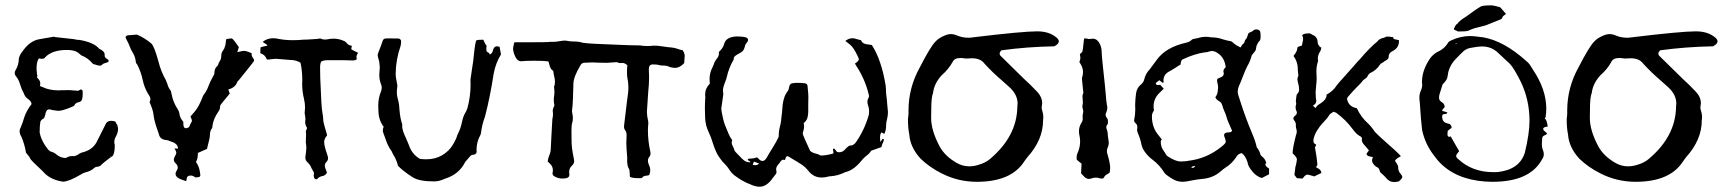

<svg xmlns="http://www.w3.org/2000/svg" viewBox="-20 -669 6489 721"><path d="M396.5 -80.1 395.5 -81.1H392.6L394 -80.1ZM216.3 13.2 208.5 11.7Q165 3.4 141.6 -24.9Q96.2 -66.9 93.3 -73.7Q90.3 -80.6 88.6 -82Q86.9 -83.5 77.6 -95.7Q72.3 -128.4 60.1 -155.8Q53.7 -166.5 53.7 -175.8Q53.7 -184.1 58.6 -192.4Q65.9 -210 70.8 -227.5Q78.6 -252.4 98.6 -278.3Q97.2 -289.1 85.4 -297.1Q73.7 -305.2 69.3 -318.8Q60.1 -335.4 55.4 -352.3Q50.8 -369.1 40 -382.8Q35.2 -388.2 35.2 -395Q35.2 -399.4 38.1 -404.8Q50.8 -425.3 50.8 -449.7Q54.7 -464.4 63 -474.1Q90.8 -515.1 126.5 -521.5L182.1 -531.2Q185.1 -531.2 186.5 -529.8L257.8 -522Q267.1 -519 279.3 -519Q333.5 -509.3 352.1 -486.3Q373 -476.6 373 -464.4V-460.4Q373 -453.1 380.6 -448.7Q388.2 -444.3 388.2 -439.9Q388.2 -436 378.7 -433.3Q369.1 -430.7 367.2 -429.2Q361.3 -423.8 357.9 -422.4Q347.2 -422.4 332 -428.2H330.1L327.1 -431.2Q310.1 -451.7 285.6 -460.9L272 -472.2Q257.8 -481.4 231.4 -481.4Q175.8 -481.4 149.9 -454.1Q146.5 -448.2 137.7 -448.2Q132.8 -448.2 126.5 -449.7Q117.2 -439.9 117.2 -409.7L119.1 -388.7L120.6 -385.7L119.1 -380.4Q119.1 -375 122.1 -375Q125 -372.1 125.7 -370.1Q126.5 -368.2 128.9 -365.5Q131.3 -362.8 131.3 -353L129.9 -346.2L139.2 -342.3Q165 -329.6 200.7 -329.6L207 -330.1Q220.7 -330.6 240.7 -330.6L273.4 -328.1L284.2 -333.5Q288.6 -330.6 290.5 -328.1V-314.5Q290.5 -289.6 279.3 -286.6L276.4 -285.6Q262.7 -282.7 259.3 -273.4Q259.3 -272 257.8 -271.2Q256.3 -270.5 252.4 -269Q248.5 -267.6 244.1 -265.1Q212.9 -252.9 200.7 -252.9Q194.3 -252.9 188.2 -254.2Q182.1 -255.4 179 -255.4Q175.8 -255.4 172.9 -256.8Q169.9 -258.3 165 -258.3Q152.8 -258.3 149.9 -237.8L145.5 -225.1Q136.2 -220.7 131.8 -212.9Q128.9 -197.8 128.9 -171.9Q134.8 -139.2 162.1 -105.5Q163.6 -105.5 166 -102.8Q168.5 -100.1 169.9 -100.1Q182.1 -97.2 191.4 -89.4Q207 -75.7 227.1 -75.7Q238.8 -83 250.5 -83Q254.4 -83 257.8 -82.5Q270 -85 277.8 -91.8L285.6 -95.7Q330.6 -105.5 346.2 -142.1L378.4 -206.1Q384.3 -215.3 398.4 -215.3Q403.3 -215.3 408.7 -214.1Q414.1 -212.9 414.8 -209.5Q415.5 -206.1 418.5 -203.1Q423.3 -194.8 423.3 -181.6Q421.9 -168 415.5 -157Q409.2 -146 409.2 -135.3Q409.2 -129.9 411.1 -125.5Q411.1 -90.8 401.9 -82.5Q396.5 -78.1 390.6 -74.7Q366.2 -56.2 361.3 -50.8Q355.5 -43 339.8 -42L335 -39.1Q319.8 -25.4 299.8 -21.5Q290.5 -18.6 282.7 -13.2Q237.8 13.2 216.3 13.2Z M678.7 11.2Q675.3 9.8 671.9 8.8Q639.2 -0.5 639.2 -16.1Q639.2 -20 641.6 -25.4Q647.5 -33.2 647.5 -40Q647.5 -48.8 637.7 -57.6Q632.8 -63 632.8 -69.8Q632.8 -74.2 635.3 -78.6Q642.1 -90.8 642.1 -96.2Q642.1 -99.6 635.3 -111.8Q638.2 -111.3 641.1 -111.3Q644 -111.3 648.4 -110.8Q648.4 -128.4 626 -136.2Q622.1 -137.2 617.7 -139.2Q611.3 -142.6 604.5 -143.1Q580.6 -145 576.7 -165L569.3 -186.5Q559.1 -214.4 555.7 -243.2Q553.7 -257.8 542 -284.7V-287.1Q544.9 -292 544.9 -296.4Q544.9 -304.2 537.1 -314.9Q522 -339.4 515.9 -368.7Q509.8 -397.9 495.6 -426.3Q494.1 -428.2 492.9 -429.7Q491.7 -431.2 491 -432.4Q490.2 -433.6 490.2 -435.1Q488.8 -455.6 476.6 -474.6Q469.7 -486.3 465.3 -499Q462.4 -506.8 458 -514.6Q451.7 -526.4 451.7 -528.8Q451.7 -537.1 468.3 -537.1Q481 -537.6 494.1 -539.1Q523.4 -526.9 547.9 -505.9Q559.6 -495.6 575.7 -435.5Q584.5 -400.4 603 -367.7Q606.4 -360.4 608.9 -352.5Q611.8 -340.8 619.6 -330.6Q622.6 -327.1 622.8 -323.2Q623 -319.3 624 -317.4Q629.4 -286.1 647.9 -257.8Q652.8 -250.5 653.8 -242.2Q655.3 -227.1 666.5 -213.9Q668 -212.9 668.5 -210.9V-203.6Q668.5 -187.5 678.7 -187.5Q681.6 -187.5 682.6 -188.5Q685.1 -189 688 -190.4Q690.9 -191.9 694.3 -201.7Q696.3 -206.5 699.2 -210.9Q700.7 -213.4 700.7 -215.3Q700.7 -216.8 700.2 -219.2Q699.7 -221.7 698 -224.9Q696.3 -228 695.3 -231.4L703.1 -240.7Q718.3 -256.8 728 -275.9Q738.3 -296.9 739.7 -302.2Q741.2 -307.6 744.6 -312.5Q756.3 -327.6 762.2 -344.2Q768.1 -360.8 782.7 -387.2Q785.2 -389.2 785.2 -397Q786.1 -411.1 793 -418Q798.8 -422.4 799.6 -427.2Q800.3 -432.1 805.7 -440.2Q811 -448.2 811 -461.4Q811 -470.2 817.4 -479Q820.3 -482.9 822.3 -487.3Q827.6 -502 827.6 -507.3Q827.6 -517.6 830.6 -522.5L849.6 -524.9Q850.6 -523.9 852.5 -523.4Q856.9 -521 877 -492.2L871.1 -473.1Q890.1 -478 896.5 -478Q905.8 -478 925.3 -468.8L924.8 -464.8Q924.8 -459.5 928.7 -453.1Q934.1 -447.3 934.1 -442.4L933.6 -439.5Q931.6 -436 897.9 -394Q876 -366.2 873.5 -364.5Q871.1 -362.8 871.1 -361.8Q864.3 -340.3 837.4 -333L842.8 -317.4Q812.5 -281.7 808.1 -274.9Q806.2 -272 806.2 -266.1Q806.2 -258.3 799.8 -249.5Q781.7 -223.6 777.8 -196.8Q777.8 -190.4 776.4 -188Q768.1 -177.7 768.1 -159.7Q767.6 -150.9 765.1 -142.1Q762.7 -133.3 757.3 -109.9L723.1 -94.7Q723.1 -73.7 717.8 -64.5L715.8 -61Q728 -43.5 730.5 -24.4Q731 -20 731.7 -16.6Q732.4 -13.2 732.4 -11.2Q732.4 -6.8 729 -4.9Q725.6 -2.9 712.9 -2.9Q705.6 -9.8 695.8 -9.8Q680.7 -9.8 680.7 5.4Q680.2 8.8 678.7 11.2Z M1168.9 4.4Q1158.2 4.4 1158.2 -9.3Q1158.2 -15.1 1159.2 -19.5L1158.2 -22.5Q1153.8 -29.3 1149.9 -37.1Q1145 -50.3 1135.7 -58.6Q1126.5 -66.9 1126.5 -77.1Q1126.5 -79.1 1127.2 -82.5Q1127.9 -85.9 1128.2 -90.6Q1128.4 -95.2 1129.4 -100.8Q1130.4 -106.4 1130.4 -113.3Q1130.4 -120.6 1129.4 -125.7Q1128.4 -130.9 1128.4 -135.3L1129.4 -164.1L1128.4 -175.3Q1128.4 -176.8 1129.4 -179Q1130.4 -181.2 1131.3 -183.6Q1132.3 -186 1133.3 -188.5Q1126 -198.2 1126 -210.9L1127 -223.1Q1127 -226.6 1126.2 -229.5Q1125.5 -232.4 1125.5 -234.9Q1125.5 -237.3 1124.8 -239.5Q1124 -241.7 1124 -244.1L1125.5 -265.6Q1125.5 -281.7 1121.6 -297.4Q1114.7 -325.2 1114.7 -354.5L1115.2 -366.2Q1115.2 -403.3 1108.4 -433.6Q1090.8 -443.8 1071.3 -443.8L1015.6 -448.2L1004.4 -447.3Q992.2 -445.3 982.4 -445.3Q975.6 -463.9 957.5 -469.2Q957.5 -482.4 958.5 -491.2Q961.9 -493.2 984.4 -497.6Q981.4 -502.9 975.1 -505.9Q968.8 -508.8 966.8 -512.2Q983.9 -525.4 1004.9 -525.4L1015.6 -524.9Q1046.9 -518.1 1078.1 -518.1L1101.1 -518.6Q1118.2 -520.5 1134.8 -520.5L1173.8 -522.9Q1174.8 -523.9 1176.8 -523.9Q1178.7 -523.9 1180.4 -524.2Q1182.1 -524.4 1183.6 -524.4Q1191.4 -520.5 1198.7 -520.5Q1209 -520.5 1217.8 -522.9L1232.4 -523.9Q1253.4 -523.9 1272.9 -514.6Q1273.9 -513.7 1275.9 -512.9Q1277.8 -512.2 1281.7 -507.8Q1288.1 -498.5 1301.3 -497.1L1298.8 -484.4Q1305.2 -480 1311.8 -477.1Q1318.4 -474.1 1324.7 -470.7Q1320.8 -464.4 1318.4 -458Q1318.4 -454.1 1319.1 -451.2Q1319.8 -448.2 1319.8 -446.3Q1313.5 -441.9 1306.6 -441.9Q1287.6 -441.9 1272 -442.9H1209Q1196.8 -442.9 1186 -438Q1182.1 -429.7 1182.1 -420.4V-407.7Q1182.1 -376 1184.1 -343.8Q1186.5 -271 1190.4 -248.5Q1193.8 -231 1194.3 -212.9Q1196.8 -200.2 1208.5 -161.6Q1207 -160.2 1205.8 -157.5Q1204.6 -154.8 1202.1 -152.3Q1197.3 -144 1197.3 -135.3Q1197.3 -121.6 1208.5 -89.4Q1211.9 -81.5 1211.9 -74.2Q1211.9 -67.4 1205.8 -60.8Q1199.7 -54.2 1199.7 -46.9Q1199.7 -41.5 1202.1 -35.9Q1204.6 -30.3 1207 -23.4Q1207 -22 1208 -21Q1202.1 -10.3 1192.9 -8.3Q1178.7 -6.3 1170.9 3.4Q1170.4 4.4 1168.9 4.4Z M1609.9 12.2Q1553.7 12.2 1529.8 -3.4Q1494.1 -25.9 1474.6 -46.4Q1471.7 -60.1 1463.4 -77.1Q1453.1 -94.2 1452.4 -97.2Q1451.7 -100.1 1449.2 -103Q1434.6 -124 1427.2 -148.9L1420.4 -167Q1417.5 -173.3 1417.5 -179.2Q1417.5 -186 1420.9 -192.9Q1400.9 -218.3 1400.9 -256.8L1400.4 -272.5Q1400.4 -300.3 1411.1 -326.7Q1413.6 -333.5 1413.6 -339.8Q1413.6 -347.7 1409.7 -355.5Q1404.3 -371.6 1404.3 -387.7Q1404.3 -396 1405.3 -403.8Q1406.2 -409.7 1406.2 -415.5Q1405.3 -435.5 1401.9 -445.8Q1398.4 -456.1 1398.4 -461.4Q1398.4 -466.3 1400.4 -470.7Q1406.7 -485.8 1412.1 -501.5Q1414.6 -508.8 1417.2 -516.1Q1419.9 -523.4 1427.2 -524.4Q1431.6 -524.9 1438 -524.9L1475.6 -524.4Q1480 -524.4 1483.2 -521.2Q1486.3 -518.1 1486.3 -513.7Q1486.3 -503.9 1483.9 -495.1Q1466.3 -444.8 1465.8 -391.1Q1465.8 -380.4 1469.2 -364.7Q1470.2 -356.9 1471.2 -353.5Q1472.2 -350.1 1472.2 -344.7Q1470.2 -333 1470.2 -323.7Q1470.2 -307.6 1475.6 -291.5Q1479.5 -274.9 1480 -257.8Q1482.9 -222.2 1490.7 -201.7Q1490.2 -198.7 1490.2 -195.3Q1490.2 -179.7 1504.9 -149.4Q1510.7 -136.2 1516.1 -122.6Q1527.3 -89.4 1557.1 -72.3Q1569.3 -70.8 1580.6 -70.8Q1614.3 -70.8 1640.1 -85.9Q1666 -101.1 1680.4 -125.2Q1694.8 -149.4 1697.3 -162.1Q1710 -185.5 1714.8 -210.9Q1719.7 -232.9 1726.1 -243.2Q1731 -251 1734.9 -261.7Q1747.1 -305.7 1747.1 -351.1L1746.6 -369.6Q1749.5 -391.6 1752.9 -412.6Q1757.8 -442.9 1758.3 -451.2Q1764.6 -514.2 1768.8 -517.1Q1772.9 -520 1794.9 -520Q1801.3 -503.9 1807.1 -498Q1807.1 -493.7 1806.6 -490.5Q1806.2 -487.3 1806.2 -484.4Q1806.2 -474.6 1812.3 -472.4Q1818.4 -470.2 1818.4 -464.4Q1829.1 -467.3 1831.5 -481.4Q1835.9 -495.1 1845.2 -495.1Q1849.6 -495.1 1856 -493.2L1861.3 -464.8Q1841.3 -432.1 1834 -393.1Q1820.3 -303.7 1801.3 -231.4Q1790 -201.2 1786.1 -168.9Q1785.6 -165.5 1783.7 -161.6Q1769.5 -135.7 1769.5 -106.9L1770 -98.1Q1768.1 -87.4 1752.4 -87.4Q1748.5 -87.4 1727.1 -61Q1704.6 -15.6 1654.3 1Q1648.9 2.4 1643.1 5.4Q1627 12.2 1609.9 12.2Z M2092.8 1.5Q2076.7 1.5 2063.5 -5.9Q2054.7 -10.3 2054.7 -18.6Q2056.2 -24.4 2056.2 -29.8Q2056.2 -44.4 2044.9 -54.7Q2042.5 -56.6 2036.6 -62.5Q2038.6 -76.2 2042 -84Q2047.9 -96.7 2048.3 -110.4Q2049.8 -131.3 2050.8 -161.6Q2053.7 -217.3 2054.2 -221.2Q2054.7 -225.1 2055.7 -229.5Q2056.6 -233.9 2056.6 -242.2Q2055.7 -247.1 2055.7 -251.5Q2055.7 -260.7 2060.1 -268.6Q2062 -272 2062 -274.4Q2062 -275.4 2061.5 -275.9Q2059.6 -285.2 2059.6 -293.5Q2059.6 -301.3 2060.8 -308.8Q2062 -316.4 2062 -324.2Q2062 -332 2061 -338.9Q2060.5 -340.3 2060.5 -344.2Q2064 -350.1 2064 -361.3Q2064 -371.6 2061.3 -381.8Q2058.6 -392.1 2057.6 -402.8Q2046.4 -408.7 2042.5 -428.2Q2041 -435.1 2039.1 -438.5Q2021 -440.9 1988.3 -440.9Q1952.1 -440.9 1936.5 -439Q1920.4 -439 1911.1 -465.3Q1907.2 -476.1 1906.7 -484.4Q1906.7 -491.7 1911.1 -509.8L1918.9 -510.3H1964.8Q2035.6 -510.3 2039.8 -511.2Q2043.9 -512.2 2047.9 -512.2Q2050.8 -512.2 2053.2 -511.7Q2066.9 -511.7 2080.1 -514.2Q2093.3 -516.6 2102.1 -516.6Q2105 -516.6 2106.9 -516.1Q2120.1 -513.2 2133.8 -513.2Q2154.8 -513.2 2168.9 -508.3Q2193.4 -504.4 2310.1 -500.5Q2329.1 -500 2342 -499.3Q2355 -498.5 2383.3 -498.5Q2397 -496.1 2410.6 -496.1Q2422.4 -496.1 2434.1 -497.6Q2450.7 -497.6 2462.2 -495.6Q2473.6 -493.7 2489.7 -491.7Q2511.2 -490.7 2526.4 -484.9Q2535.2 -481.4 2543.9 -480.5Q2545.9 -474.6 2547.1 -474.6Q2548.3 -474.6 2551.3 -460.9L2549.3 -432.1Q2532.7 -414.1 2514.6 -414.1Q2508.3 -414.1 2495.6 -417Q2485.8 -422.9 2469.2 -422.9Q2461.9 -422.9 2457.8 -424.1Q2453.6 -425.3 2450.9 -425.5Q2448.2 -425.8 2446.8 -426.3Q2439 -427.2 2430.7 -427.2Q2416.5 -426.3 2416.5 -410.2Q2417.5 -394.5 2417.5 -379.4Q2417.5 -353 2414.1 -322.3Q2412.1 -299.3 2411.1 -276.4Q2411.1 -270.5 2410.2 -263.4Q2409.2 -256.3 2409.2 -249.5Q2409.2 -234.4 2414.1 -213.9Q2414.6 -210.9 2414.6 -204.6Q2413.1 -191.9 2413.1 -179.7Q2413.1 -139.6 2421.9 -100.6Q2422.9 -97.2 2422.9 -92.8Q2422.9 -85.9 2419.4 -81.5Q2413.1 -74.2 2413.1 -65.9Q2413.1 -57.1 2417.5 -48.3Q2421.9 -39.6 2421.9 -29.8Q2421.9 -21 2417.5 -11.2Q2413.1 -9.8 2408.2 -9.3Q2395.5 -9.3 2390.1 0H2374.5Q2353.5 0 2345.2 -5.4V-9.3Q2344.2 -18.1 2344.2 -24.7Q2344.2 -31.2 2342.3 -34.2Q2335 -44.9 2335 -66.9L2335.4 -75.7Q2332 -115.7 2332 -132.3Q2332 -147 2333 -161.6Q2333 -173.3 2328.1 -179.2Q2323.2 -185.1 2323.2 -194.8Q2323.7 -202.6 2334.5 -289.1Q2339.8 -321.3 2339.8 -341.8Q2339.8 -358.4 2335.4 -379.9Q2334.5 -386.2 2334.5 -400.4Q2334.5 -415 2335.9 -423.8Q2326.7 -432.6 2317.4 -432.6L2312.5 -432.1Q2303.2 -432.1 2301 -433.8Q2298.8 -435.5 2294.4 -435.5Q2273.9 -433.6 2258.8 -433.1Q2235.8 -433.1 2228 -433.6Q2217.3 -434.6 2206.5 -434.6Q2199.2 -434.6 2191.2 -434.1Q2183.1 -433.6 2174.3 -433.3Q2165.5 -433.1 2160.6 -425.3Q2134.3 -381.8 2133.3 -356Q2131.3 -283.7 2130.4 -276.9Q2129.9 -272.5 2129.6 -268.1Q2129.4 -263.7 2128.7 -260Q2127.9 -256.3 2127.9 -252.4Q2127.9 -248.5 2128.9 -244.6Q2131.3 -234.9 2131.3 -225.6Q2131.3 -213.9 2127.4 -202.6Q2126 -194.8 2126 -174.3Q2126 -150.4 2126.5 -132.3Q2127 -114.3 2130.9 -94.2Q2136.2 -67.4 2136.2 -64Q2136.2 -55.2 2127.9 -46.9Q2117.2 -37.6 2117.2 -22.5Q2117.2 -17.1 2118.2 -12.2Q2118.2 1.5 2092.8 1.5Z M2832.5 32.2Q2815.9 32.2 2795.9 22.5L2785.2 18.1Q2763.7 8.3 2745.1 -5.4Q2730 -15.1 2720.2 -29.8Q2712.9 -41.5 2703.6 -51.3Q2691.9 -62 2682.6 -76.2Q2668.9 -93.3 2655.8 -134.8Q2650.4 -153.3 2642.1 -170.9Q2628.9 -197.3 2627.9 -227.1Q2627 -244.1 2627 -261.2Q2627 -281.2 2628.4 -301.3L2628.9 -303.7L2628.4 -305.7L2627.9 -314Q2627.9 -336.9 2645.5 -355Q2644.5 -363.8 2644.5 -371.6Q2644.5 -396.5 2656.7 -418.5Q2658.7 -422.4 2659.7 -425.8Q2660.6 -429.2 2662.1 -432.1L2662.6 -434.1Q2666 -440.9 2670.4 -446.8Q2679.7 -457.5 2679.7 -466.8L2679.2 -471.2Q2679.2 -473.6 2681.6 -476.1Q2695.8 -488.8 2700.2 -506.8Q2708 -530.3 2746.1 -532.2Q2767.6 -532.2 2780.3 -528.8Q2789.1 -526.4 2789.1 -518.6Q2789.1 -513.7 2784.7 -509.3Q2777.8 -501.5 2776.9 -493.2Q2775.4 -488.8 2773.9 -484.9Q2770.5 -475.6 2755.9 -468.3Q2748 -464.4 2741.7 -459.7Q2735.4 -455.1 2735.4 -448.2Q2735.4 -444.8 2732.9 -440.9L2731.4 -439Q2716.8 -412.1 2710 -382.8Q2708 -373.5 2704.6 -364.7Q2694.8 -341.8 2694.8 -328.6Q2694.8 -323.7 2695.8 -318.8Q2696.3 -317.4 2696.3 -315.4L2692.9 -292Q2688.5 -264.2 2688.5 -260.7Q2688.5 -254.4 2694.8 -225.6Q2696.8 -218.3 2697.3 -215.6Q2697.8 -212.9 2699.2 -209Q2700.7 -205.1 2702.1 -200.2Q2718.8 -157.7 2725.6 -148.4L2729.5 -143.1L2729 -141.1Q2728 -138.2 2727.5 -133.3Q2728 -127 2731 -121.8Q2733.9 -116.7 2736.8 -108.9Q2736.8 -103.5 2745.1 -95.2Q2750.5 -90.3 2755.9 -84Q2765.1 -73.7 2774.9 -65.9Q2783.7 -59.6 2797.4 -59.6Q2797.4 -63.5 2793 -64.9Q2790.5 -65.9 2789.3 -66.9Q2788.1 -67.9 2788.1 -72.3H2790Q2793.5 -73.7 2802.2 -73.7Q2809.1 -73.7 2815.9 -76.2Q2818.8 -77.6 2821.8 -77.6Q2825.2 -77.6 2830.3 -71.3Q2835.4 -64.9 2843.8 -64.5Q2854 -64.5 2864.3 -85.9L2868.2 -92.8Q2904.3 -149.9 2904.3 -157.7Q2904.3 -177.2 2908.7 -193.4Q2911.6 -203.6 2913.1 -214.8L2914.6 -230.5Q2917 -246.1 2918 -262.2Q2918.9 -286.1 2927.2 -308.6Q2931.6 -318.4 2935.5 -323.2Q2941.9 -330.6 2943.4 -342.3Q2945.8 -356.9 2960.4 -356.9Q2964.8 -357.9 2973.1 -357.9Q2992.7 -357.9 3001.5 -356.4Q3012.2 -355.5 3012.7 -344.7L3013.7 -332.5Q3015.6 -316.9 3015.6 -302.7Q3015.6 -287.1 3015.1 -279.3V-250Q3015.1 -222.2 3002.4 -210.9Q3000 -209 2998 -206.5Q2999.5 -200.7 2999.5 -194.3Q2999.5 -184.6 2996.1 -175.3Q2994.6 -170.9 2994.6 -166.5Q2994.6 -162.1 3021.5 -104Q3022 -103.5 3022 -102.8Q3022 -102.1 3022.5 -102.1Q3031.7 -94.7 3042.5 -92.5Q3053.2 -90.3 3061.5 -85Q3074.2 -85 3084.5 -86.9Q3102.1 -90.3 3108.4 -92.3Q3109.9 -95.2 3109.9 -97.2Q3109.9 -99.1 3108.9 -101.6Q3107.9 -104 3107.9 -106.9Q3107.9 -108.9 3109.4 -110.1Q3110.8 -111.3 3111.3 -111.3Q3112.3 -111.3 3113.8 -110.1Q3115.2 -108.9 3117.4 -105.7Q3119.6 -102.5 3121.8 -99.9Q3124 -97.2 3131.3 -97.2Q3145 -97.2 3154.3 -108.9Q3166.5 -122.6 3173.8 -122.6Q3186.5 -122.6 3195.8 -137.2Q3227.5 -183.6 3242.7 -238.3Q3243.7 -244.6 3243.7 -251Q3243.7 -263.2 3239.3 -274.9Q3237.3 -281.7 3237.3 -287.6Q3237.3 -293.9 3240.7 -300.3Q3243.2 -303.7 3243.2 -307.6Q3243.2 -312.5 3241.7 -316.4Q3228 -372.1 3196.3 -420.4Q3194.3 -422.9 3190.4 -430.2Q3205.1 -439.9 3205.1 -446.3Q3205.1 -450.7 3198.7 -462.4Q3185.1 -491.2 3171.4 -502Q3165.5 -507.3 3159.2 -511.7L3154.3 -515.1Q3167 -525.4 3181.6 -525.4Q3188.5 -525.4 3195.8 -522.5Q3201.2 -520.5 3207 -519.5L3213.4 -518.1Q3218.3 -503.4 3240.7 -502Q3247.1 -501.5 3253.9 -500Q3289.6 -445.3 3305.7 -348.6V-346.7Q3306.6 -343.3 3306.6 -340.3Q3306.6 -318.4 3310.1 -296.9L3312 -274.4Q3314.5 -253.4 3314.5 -248.5Q3314.5 -235.4 3311 -221.2Q3307.6 -210.4 3307.6 -198.2Q3307.6 -178.2 3300.3 -166L3293 -170.4Q3291.5 -171.4 3290 -171.9Q3284.7 -165 3284.7 -153.3Q3284.7 -143.6 3285.6 -135.7L3294.4 -147.5Q3299.3 -147.5 3299.3 -144Q3299.3 -141.1 3292 -124.5L3290 -116.7Q3284.2 -115.2 3258.3 -105.5L3256.3 -105Q3251.5 -103.5 3251 -102.1Q3243.7 -91.3 3232.9 -83.5Q3224.1 -76.7 3217.3 -68.4Q3188.5 -32.2 3159.2 -23.9Q3154.3 -22.9 3150.4 -21L3147.5 -19.5Q3125.5 -9.3 3100.6 -7.3Q3094.2 -7.3 3087.9 -5.4Q3078.1 -2.4 3064.9 -2.4Q3034.7 -2.4 3014.6 -28.8Q3005.4 -40.5 2993.7 -48.8Q2974.6 -61.5 2954.1 -73.2Q2939.5 -82.5 2938 -82.5Q2932.6 -82.5 2931.2 -78.1L2928.7 -71.3Q2927.7 -67.9 2926.3 -67.9Q2924.3 -68.4 2923.6 -68.8Q2922.9 -69.3 2920.4 -69.3Q2915 -69.3 2907.7 -57.6Q2905.8 -54.2 2902.8 -51.8Q2894.5 -42 2894.5 -33.7Q2894.5 -30.3 2895.3 -27.8Q2896 -25.4 2896 -22.9Q2896 -18.6 2893.6 -15.6L2883.3 -2.4Q2859.9 32.2 2832.5 32.2ZM2821.3 -49.3Q2824.7 -49.3 2830.6 -55.2L2811 -62L2806.6 -49.8Q2812 -48.8 2816.4 -48.8Z M3648.4 13.7Q3577.6 13.7 3515.6 -18.1Q3470.2 -41 3437 -73.2Q3397.9 -115.7 3394.5 -164.6Q3389.6 -188 3389.6 -221.7Q3389.6 -226.1 3390.6 -230.5Q3391.6 -234.9 3391.6 -239.7V-253.9Q3391.6 -340.3 3434.6 -417Q3473.6 -493.2 3492.7 -512.7Q3505.4 -526.9 3528.8 -536.1Q3540.5 -541 3551.8 -541Q3562 -541 3571.8 -536.6Q3592.8 -527.3 3616.2 -527.3Q3626.5 -527.3 3637.7 -529.3Q3819.8 -551.3 3875 -551.3Q3920.9 -551.3 3948.7 -526.9Q3956.1 -520 3956.1 -513.7Q3956.1 -503.9 3939 -495.1Q3835 -493.2 3740.2 -480Q3733.9 -473.1 3733.9 -468.3Q3733.9 -461.9 3739.3 -457.5L3824.2 -374Q3849.1 -351.6 3873 -326.2Q3893.6 -305.2 3893.6 -281.2L3891.6 -265.1Q3891.6 -259.3 3894 -252.9Q3897.9 -241.2 3897.9 -229.5Q3897.9 -223.6 3897 -217.8Q3897 -143.6 3837.9 -78.6Q3832 -71.3 3827.1 -64Q3778.3 13.7 3648.4 13.7ZM3620.1 -44.4Q3636.2 -44.4 3653.8 -49.8Q3681.6 -57.6 3699.7 -73.7Q3798.8 -158.2 3800.3 -268.1L3801.3 -280.3Q3801.3 -313 3771.5 -340.8L3743.2 -366.2Q3707 -397 3676.8 -430.2Q3662.1 -450.2 3629.9 -450.2L3608.9 -449.2Q3603.5 -449.2 3598.9 -450.2Q3594.2 -451.2 3586.9 -451.2Q3564.5 -451.2 3557.6 -437Q3542.5 -409.2 3515.6 -385.7Q3487.8 -355 3483.9 -320.3Q3477.1 -304.2 3477.1 -259.3L3476.6 -225.6Q3476.6 -179.2 3508.3 -119.6Q3528.3 -82.5 3572.8 -57.1Q3594.7 -44.4 3620.1 -44.4Z M4069.3 2.9Q4059.1 2.9 4050.8 -6.3L4039.6 -18.1L4041.5 -54.2L4023.4 -69.3Q4022.9 -73.2 4022.9 -77.1Q4022.9 -88.4 4028.3 -98.6Q4036.1 -118.2 4036.1 -138.2Q4036.1 -149.9 4033.2 -161.6Q4031.7 -168.9 4031.7 -175.8Q4031.7 -192.4 4040.5 -207Q4045.9 -214.4 4045.9 -223.6Q4045.9 -227.1 4045.4 -230.5Q4045.4 -237.3 4046.6 -242.2Q4047.9 -247.1 4047.9 -252Q4047.4 -256.3 4045.9 -261.2Q4044.4 -266.1 4044.4 -269Q4044.4 -271.5 4044.9 -273.4Q4046.4 -279.8 4046.4 -286.1Q4046.4 -290.5 4045.7 -295.2Q4044.9 -299.8 4044.9 -307.6Q4044.9 -314 4048.3 -319.8Q4043.9 -364.3 4043.5 -366.2Q4043 -370.6 4043 -374.5Q4043 -377.9 4044.4 -380.9Q4046.9 -389.6 4046.9 -398.4Q4046.9 -414.1 4038.1 -428.2L4033.2 -436Q4037.1 -445.3 4037.1 -451.7Q4037.1 -454.6 4035.2 -465.8Q4043 -472.2 4044.4 -474.6Q4046.4 -479.5 4049.8 -515.1L4051.3 -524.9Q4053.2 -524.4 4057.6 -524.4Q4060.5 -524.4 4062.5 -523.9Q4066.4 -522.5 4070.3 -522.5Q4072.8 -522.5 4075.7 -522.9Q4080.1 -523.9 4084 -523.9Q4098.1 -523.9 4107.7 -508.5Q4117.2 -493.2 4117.2 -470.7Q4117.2 -462.4 4120.1 -434.1Q4131.8 -326.7 4132.8 -309.6Q4133.8 -292.5 4136.7 -274.9Q4138.2 -270 4138.2 -264.6Q4138.2 -255.9 4134.8 -248Q4131.8 -242.7 4131.8 -237.8Q4131.8 -232.4 4136 -227.1Q4140.1 -221.7 4140.4 -217.8Q4140.6 -213.9 4140.6 -210.9Q4140.6 -207.5 4140.1 -204.1Q4134.3 -197.3 4134.3 -191.4Q4134.3 -189 4135.3 -186Q4140.1 -173.8 4140.1 -160.6Q4140.6 -152.8 4142.1 -145Q4143.6 -139.2 4143.6 -133.3Q4143.6 -122.6 4138.7 -112.8Q4136.7 -107.4 4136.7 -101.6Q4136.7 -96.7 4138.2 -91.3Q4138.2 -90.8 4138.7 -90.3Q4148.9 -55.7 4148.9 -39.6Q4148.9 -30.3 4147 -21Q4143.1 -17.6 4138.9 -15.4Q4134.8 -13.2 4131.6 -10.7Q4128.4 -8.3 4126.2 -3.7Q4124 1 4120.8 1.2Q4117.7 1.5 4116.2 1.5Q4112.8 1.5 4109.4 0.5Q4102.5 -2 4095.2 -2Q4085.9 -2 4077.1 1.5Q4072.8 2.9 4069.3 2.9Z M4421.4 13.7Q4401.4 13.7 4383.8 3.4Q4356 -13.2 4351.6 -21.5Q4334 -49.8 4308.6 -68.8Q4290.5 -82 4277.8 -100.6Q4269 -113.3 4266.1 -127.4Q4262.2 -147.9 4253.4 -168Q4250 -174.3 4250 -182.1L4251 -192.4Q4251 -200.7 4243.7 -207Q4238.8 -211.4 4238.8 -217.3Q4243.2 -237.8 4243.2 -258.3L4242.7 -275.4Q4243.2 -296.9 4246.1 -318.4Q4249 -339.8 4266.6 -353.5Q4274.4 -360.4 4276.9 -371.1Q4282.2 -393.6 4298.3 -409.7Q4303.2 -415.5 4323.2 -443.4Q4357.4 -491.7 4434.6 -508.8Q4448.2 -512.2 4453.6 -518.1Q4456.1 -521 4460.4 -522.5L4478 -525.9Q4493.2 -530.8 4508.3 -530.8Q4518.6 -530.8 4528.3 -528.8Q4551.8 -528.8 4573.2 -521Q4587.4 -516.6 4602.5 -514.2Q4606.9 -512.7 4614.7 -504.9Q4622.6 -498.5 4632.3 -494.1L4638.2 -490.7Q4642.6 -496.6 4643.3 -498.8Q4644 -501 4651.9 -507.3Q4655.8 -522 4659.2 -522Q4664.1 -529.8 4665.8 -537.8Q4667.5 -545.9 4675.8 -548.3Q4680.2 -549.3 4684.1 -552.7Q4689.9 -558.6 4698.2 -558.6Q4706.5 -558.6 4710.9 -552.7Q4713.9 -549.3 4713.9 -532.7Q4713.9 -518.1 4709 -514.4Q4704.1 -510.7 4698.2 -496.1Q4697.3 -490.2 4696.3 -484.1Q4695.3 -478 4684.1 -465.8Q4680.2 -461.9 4679.2 -456.5Q4673.8 -437 4663.6 -419.9Q4656.2 -406.2 4645 -376Q4639.2 -360.4 4632.3 -345.7Q4627.9 -335.4 4627.9 -324.7Q4627.9 -315.4 4637.7 -288.1Q4657.2 -226.6 4682.6 -166.5Q4694.3 -139.6 4699.2 -116.2Q4710 -103 4713.4 -88.4Q4713.4 -85.9 4719.7 -81.1Q4731.4 -71.8 4735.4 -56.6Q4731.4 -54.2 4731.4 -51.8Q4733.4 -43 4745.6 -36.1V-14.6L4718.3 -0.5Q4699.2 -6.3 4684.6 -22.9Q4665.5 -45.4 4665 -59.1Q4656.7 -85 4642.6 -94.2Q4627.9 -90.8 4621.6 -78.1Q4605.5 -54.2 4582.5 -40Q4576.2 -36.1 4562.5 -24.4Q4534.2 0.5 4489.7 3.4Q4470.7 5.4 4451.2 9.5Q4431.6 13.7 4421.4 13.7ZM4414.1 -62.5Q4418 -62.5 4421.9 -63Q4425.8 -63.5 4430.4 -63.5Q4435.1 -63.5 4440.4 -64.9Q4511.2 -72.8 4566.4 -117.7Q4583 -130.4 4583 -136.7Q4583 -143.1 4578.6 -153.8Q4576.7 -158.2 4576.7 -161.6Q4576.7 -171.9 4594.2 -171.9Q4603 -171.9 4606.9 -177.7L4603 -186.5Q4594.7 -206.5 4593.3 -209Q4588.9 -218.3 4586.4 -228Q4583 -240.7 4577.1 -252.9Q4572.8 -262.7 4569.8 -273.7Q4566.9 -284.7 4557.6 -289.3Q4548.3 -293.9 4543.9 -303.7Q4553.2 -316.9 4553.2 -330.1L4554.2 -340.3Q4554.2 -350.1 4551.3 -358.9Q4550.3 -361.8 4550.3 -365.2L4551.3 -373Q4556.6 -375.5 4566.2 -379.6Q4575.7 -383.8 4575.7 -394.5Q4574.2 -397.9 4574.2 -401.4Q4574.2 -408.7 4581.1 -414.6Q4582.5 -415.5 4582.5 -419.4Q4577.1 -458.5 4543.9 -474.6Q4537.6 -477.5 4531.2 -477.5Q4526.4 -477.5 4521 -475.6Q4511.7 -472.2 4502.9 -472.2Q4465.8 -466.8 4422.9 -446.8Q4413.6 -443.4 4413.6 -426.8Q4406.2 -422.9 4399.4 -418Q4385.3 -408.7 4371.1 -400.9Q4349.1 -389.6 4349.1 -367.2L4349.6 -361.3Q4349.6 -359.9 4348.4 -359.1Q4347.2 -358.4 4346.7 -357.4L4333.5 -367.7Q4320.3 -358.9 4320.3 -355.5Q4320.3 -349.6 4330.6 -349.6Q4333 -349.6 4334.5 -350.1Q4335.9 -350.6 4336.9 -350.6L4350.1 -335.9L4333 -319.3Q4312 -297.9 4312 -270Q4312 -262.2 4313.5 -253.4H4313Q4305.7 -243.7 4305.7 -231.9Q4305.7 -190.4 4330.1 -161.6L4342.8 -145.5Q4340.3 -141.6 4339.6 -140.6Q4338.9 -139.6 4338.9 -138.2Q4338.9 -119.6 4346.7 -107.4Q4356.4 -93.3 4360.4 -85.9Q4362.8 -83.5 4364.7 -82.3Q4366.7 -81.1 4368.7 -79.6Q4396 -62.5 4414.1 -62.5ZM4458.5 -38.6Q4464.8 -38.6 4468.3 -46.4Q4455.1 -44.4 4453.6 -39.6Q4456.1 -38.6 4458.5 -38.6Z M5166.5 -19 5162.6 -22.9Q5159.7 -33.2 5157.7 -36.1Q5155.8 -39.1 5151.9 -40.8Q5147.9 -42.5 5145 -44.9L5144.5 -45.4Q5132.3 -56.6 5132.3 -66.9Q5132.3 -72.8 5135.7 -79.1Q5131.8 -80.1 5127 -80.8Q5122.1 -81.5 5117.7 -83.5Q5113.3 -85.4 5111.3 -91.3L5120.6 -104.5L5102.5 -125.5Q5093.8 -135.7 5093.8 -143.1L5094.7 -147.9Q5094.7 -154.8 5084.5 -159.2Q5072.3 -166.5 5059.6 -184.1Q5034.2 -218.8 4997.6 -245.6Q4995.1 -246.6 4992.4 -247.6Q4989.7 -248.5 4987.3 -249.5L4982.9 -246.1Q4976.6 -243.2 4973.1 -238.8Q4964.8 -225.1 4953.6 -213.9Q4942.4 -202.6 4934.1 -191.4L4933.6 -189.9Q4918 -170.4 4912.6 -147L4912.1 -139.2Q4912.1 -133.8 4914.6 -131.3Q4917 -128.9 4922.9 -125Q4922.4 -123 4920.9 -121.1Q4919.4 -119.1 4918.7 -117.2Q4918 -115.2 4918 -113.3L4918.9 -109.9Q4924.3 -82 4926.8 -54.2V-51.8Q4926.8 -44.4 4920.9 -42L4926.3 -38.6Q4941.9 -31.2 4941.9 -19.5V-19Q4940.9 -18.6 4940.4 -18.6Q4928.7 -12.7 4914.6 -6.3L4910.2 -8.3Q4892.6 -13.2 4889.2 -13.2Q4883.8 -13.2 4876 -4.4Q4874.5 -1 4871.1 1.5Q4867.2 1.5 4862.1 1Q4856.9 0.5 4850.1 0L4840.8 -12.2L4844.7 -43.5L4846.7 -49.8Q4850.1 -64.5 4850.1 -71.3Q4850.1 -78.6 4834 -93.3Q4834 -112.3 4846.7 -161.6Q4849.6 -168 4849.6 -174.8Q4849.6 -180.2 4847.9 -185.3Q4846.2 -190.4 4846.2 -195.3V-201.7Q4846.2 -209 4840.8 -215.8Q4836.9 -220.2 4836.9 -224.1Q4836.9 -229.5 4843.5 -234.6Q4850.1 -239.7 4850.1 -246.1Q4850.1 -249.5 4848.1 -252.9Q4845.2 -259.3 4845.2 -266.1Q4845.2 -270.5 4846.7 -275.4L4847.7 -279.3Q4847.7 -281.7 4846.9 -284.2Q4846.2 -286.6 4846.2 -289.6L4848.1 -306.6L4849.6 -314Q4858.4 -322.8 4858.4 -332.5Q4858.4 -344.2 4855.2 -355Q4852.1 -365.7 4852.1 -372.1Q4852.1 -376 4853.8 -379.4Q4855.5 -382.8 4855.5 -386.2L4853.5 -406.7V-410.6Q4853.5 -436.5 4837.4 -459Q4839.4 -462.4 4841.3 -464.4Q4850.1 -475.1 4851.6 -486.8L4853 -492.7L4869.1 -498Q4869.6 -503.9 4871.3 -510.3Q4873 -516.6 4873.5 -523.4Q4873.5 -530.3 4869.6 -537.1Q4877 -543.5 4892.1 -543.5L4898.4 -543.9L4906.2 -539.6Q4926.3 -531.7 4927.7 -513.7Q4927.7 -497.6 4942.4 -489.3Q4940.9 -486.8 4940.9 -484.9L4938.5 -477.5Q4928.7 -463.9 4928.7 -448.2L4929.7 -439.9Q4923.3 -420.9 4923.3 -401.4L4924.3 -376Q4924.3 -362.3 4922.6 -349.4Q4920.9 -336.4 4920.4 -324.2Q4920.4 -312.5 4921.4 -300.3L4922.9 -290.5Q4922.9 -278.8 4910.2 -272.5Q4912.1 -270 4920.4 -263.2Q4926.3 -273.9 4933.6 -277.3Q4936.5 -278.8 4938.2 -280.3Q4939.9 -281.7 4941.9 -282.7Q4961.4 -296.4 4961.4 -311V-313.5Q4986.3 -326.7 5000.5 -349.6Q5003.9 -354.5 5007.8 -358.4Q5011.7 -362.3 5024.4 -377L5066.9 -424.8Q5077.1 -437 5085 -444.8Q5124 -490.7 5153.3 -514.2Q5156.7 -521 5171.4 -525.9Q5178.2 -526.9 5183.6 -530.3Q5186 -531.7 5189.5 -531.7Q5194.3 -531.7 5198.2 -531.2L5208.5 -529.8H5210.9L5213.9 -522.5Q5222.7 -520 5233.4 -518.1V-514.2Q5233.4 -488.3 5207.5 -476.1Q5194.8 -469.2 5194.8 -457V-454.6Q5194.8 -449.2 5188 -444.3Q5178.2 -439 5172.9 -434.1L5169.4 -432.6Q5164.6 -429.7 5162.1 -426.3Q5148.4 -404.8 5124 -394Q5123.5 -393.6 5123.3 -393.3Q5123 -393.1 5123 -392.6Q5118.2 -389.2 5115.5 -383.1Q5112.8 -377 5105.7 -372.8Q5098.6 -368.7 5093.3 -360.8Q5089.8 -356 5077.6 -344.2Q5059.1 -325.7 5043 -306.6Q5038.6 -302.7 5038.6 -297.4Q5038.6 -294.4 5040 -291Q5047.4 -267.6 5075.2 -262.7Q5090.3 -229 5119.6 -203.1Q5127.4 -195.3 5134.3 -186Q5138.2 -179.7 5143.1 -173.8Q5149.9 -165.5 5188 -131.8Q5222.7 -101.6 5234.9 -88.9Q5237.3 -85.4 5240.7 -82.5Q5237.8 -81.1 5233.6 -78.6Q5229.5 -76.2 5225.1 -73Q5220.7 -69.8 5218.3 -64.5Q5221.7 -61.5 5226.6 -52.2L5227.1 -51.3Q5230.5 -45.9 5230.5 -41V-39.1Q5230.5 -25.4 5241.2 -14.2Q5246.1 -7.8 5246.1 -4.4Q5245.6 1.5 5233.9 11.2Q5231.9 12.2 5231.4 13.7L5230.5 12.7H5229.5Q5222.7 14.6 5215.8 14.6Q5196.3 14.6 5184.1 -2Q5178.7 -8.3 5171.9 -14.2Z M5584.5 13.7Q5557.1 13.7 5529.8 9.8Q5421.9 -6.3 5367.7 -81.5Q5331.5 -126.5 5320.3 -181.2Q5315.9 -215.8 5311.5 -285.2Q5310.1 -293.9 5310.1 -303.2Q5310.1 -316.4 5315.2 -327.4Q5320.3 -338.4 5320.8 -348.1Q5319.8 -354.5 5319.8 -360.8Q5319.8 -404.8 5349.6 -448.7Q5359.4 -462.9 5375.5 -472.7Q5403.8 -484.9 5418 -508.8Q5420.4 -513.7 5430.2 -517.6Q5464.4 -533.7 5502 -533.7Q5513.2 -533.7 5541.5 -529.8L5549.8 -528.8Q5626.5 -515.6 5710.4 -440.9Q5720.2 -433.1 5725.8 -424.6Q5731.4 -416 5736.3 -407.7Q5786.6 -333 5786.6 -261.2Q5786.6 -244.1 5783.7 -227.1Q5781.2 -227.1 5781.2 -224.1V-223.1Q5788.1 -221.2 5792 -193.8Q5781.2 -192.4 5778.1 -190.2Q5774.9 -188 5774.9 -185.1Q5774.9 -180.2 5782 -175Q5789.1 -169.9 5789.1 -167Q5789.1 -164.6 5780.5 -160.9Q5772 -157.2 5771.5 -151.1Q5771 -145 5770.5 -139.2Q5770 -133.3 5770 -127.4Q5770 -114.7 5774.9 -103Q5777.3 -96.2 5777.3 -89.8Q5777.3 -80.6 5771.5 -71.8Q5726.1 13.7 5584.5 13.7ZM5587.9 -22.5 5603.5 -22.9Q5686 -31.7 5706.1 -95.7Q5723.6 -168 5723.6 -215.8Q5723.6 -292 5691.9 -359.9Q5666.5 -411.1 5650.9 -428.2Q5642.6 -436.5 5606 -470.2Q5581.1 -494.6 5544.9 -494.6Q5531.2 -494.6 5505.4 -489.7Q5487.3 -487.3 5475.1 -476.1Q5460.4 -462.4 5447.3 -448.2Q5447.3 -447.3 5446.3 -447.3Q5420.4 -419.9 5416.5 -385.7Q5416 -369.6 5397.5 -352.5Q5389.2 -324.7 5386.7 -318.4Q5383.8 -310.1 5383.8 -301.8Q5383.8 -291 5396.5 -283.7Q5404.8 -277.8 5404.8 -268.1Q5404.8 -264.2 5398.9 -260.3Q5397.9 -259.3 5395 -252.9L5415 -247.1Q5414.6 -240.7 5405 -240.7Q5395.5 -240.7 5395.5 -231.9Q5395.5 -208.5 5417.5 -205.1Q5430.7 -203.1 5431.2 -189L5416.5 -177.7L5415.5 -165Q5415.5 -155.3 5422.4 -155.3Q5424.8 -155.3 5427.7 -156.7L5459.5 -101.1Q5448.2 -88.9 5448.2 -83.5Q5448.2 -78.1 5455.1 -72.3Q5508.3 -22.5 5587.9 -22.5ZM5446.3 -505.4 5451.7 -505.9 5450.2 -507.3 5444.8 -506.8Q5445.3 -506.3 5445.6 -505.9Q5445.8 -505.4 5446.3 -505.4ZM5719.7 -329.6 5722.7 -331.1 5720.2 -331.5ZM5444.3 -555.7Q5440.9 -556.2 5439.9 -559.6Q5439.9 -562.5 5440.4 -564L5441.9 -564.9Q5445.8 -576.2 5453.1 -580.1Q5459 -590.3 5485.8 -606.9Q5525.4 -636.2 5541.5 -645Q5549.8 -648.9 5580.6 -648.9Q5588.4 -648.9 5612.8 -642.1Q5616.2 -639.2 5629.9 -623L5635.3 -616.7Q5630.4 -613.3 5625.7 -609.4Q5621.1 -605.5 5621.1 -601.6Q5621.1 -599.6 5615.2 -596.2Q5604.5 -591.8 5559.1 -573.7Q5509.8 -562 5500.2 -556.6Q5490.7 -551.3 5476.6 -551.3L5455.1 -550.8Q5446.8 -555.7 5444.3 -555.7Z M6122.1 13.7Q6051.3 13.7 5989.3 -18.1Q5943.8 -41 5910.6 -73.2Q5871.6 -115.7 5868.2 -164.6Q5863.3 -188 5863.3 -221.7Q5863.3 -226.1 5864.3 -230.5Q5865.2 -234.9 5865.2 -239.7V-253.9Q5865.2 -340.3 5908.2 -417Q5947.3 -493.2 5966.3 -512.7Q5979 -526.9 6002.4 -536.1Q6014.2 -541 6025.4 -541Q6035.6 -541 6045.4 -536.6Q6066.4 -527.3 6089.8 -527.3Q6100.1 -527.3 6111.3 -529.3Q6293.5 -551.3 6348.6 -551.3Q6394.5 -551.3 6422.4 -526.9Q6429.7 -520 6429.7 -513.7Q6429.7 -503.9 6412.6 -495.1Q6308.6 -493.2 6213.9 -480Q6207.5 -473.1 6207.5 -468.3Q6207.5 -461.9 6212.9 -457.5L6297.9 -374Q6322.8 -351.6 6346.7 -326.2Q6367.2 -305.2 6367.2 -281.2L6365.2 -265.1Q6365.2 -259.3 6367.7 -252.9Q6371.6 -241.2 6371.6 -229.5Q6371.6 -223.6 6370.6 -217.8Q6370.6 -143.6 6311.5 -78.6Q6305.7 -71.3 6300.8 -64Q6252 13.7 6122.1 13.7ZM6093.8 -44.4Q6109.9 -44.4 6127.4 -49.8Q6155.3 -57.6 6173.3 -73.7Q6272.5 -158.2 6273.9 -268.1L6274.9 -280.3Q6274.9 -313 6245.1 -340.8L6216.8 -366.2Q6180.7 -397 6150.4 -430.2Q6135.7 -450.2 6103.5 -450.2L6082.5 -449.2Q6077.1 -449.2 6072.5 -450.2Q6067.9 -451.2 6060.5 -451.2Q6038.1 -451.2 6031.2 -437Q6016.1 -409.2 5989.3 -385.7Q5961.4 -355 5957.5 -320.3Q5950.7 -304.2 5950.7 -259.3L5950.2 -225.6Q5950.2 -179.2 5981.9 -119.6Q6002 -82.5 6046.4 -57.1Q6068.4 -44.4 6093.8 -44.4Z"/></svg>

Font: Kurland
Style: Regular
Weight: 400
Designer: GGBot
Version: 0.22